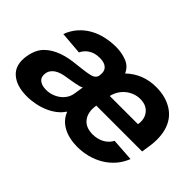

<svg xmlns="http://www.w3.org/2000/svg" viewBox="-93 -822 1101 1101"><g transform="rotate(45 457.0 -271.5)"><path d="M14.9 -152.3Q25.2 -213.4 59.7 -247.9Q76.7 -264.9 98.2 -277.5Q119.7 -290.1 144 -298.8Q168.3 -307.5 194.6 -312.7Q220.9 -317.8 247.9 -320.3Q284.4 -323.9 310.4 -327.8Q336.3 -331.7 352.3 -335.6Q383.5 -343.4 388.5 -369.3V-371.4Q393.8 -405.9 375.7 -424Q357.6 -442.1 318.9 -442.1Q278.1 -442.1 251.1 -424.5Q224.1 -407 211.3 -379.3L73.5 -390.6Q89.5 -433.2 117 -464Q144.5 -494.7 179.9 -514.4Q215.2 -534.1 256.4 -543.3Q297.6 -552.6 340.9 -552.6Q386 -552.6 426.5 -536.9Q466.6 -521.3 484 -481.2Q558.6 -552.6 665.5 -552.6Q737.9 -552.6 790.8 -522Q817.5 -506.7 837 -483.7Q856.5 -460.6 867.7 -429.9Q878.9 -399.1 881.2 -360.6Q883.5 -322.1 875.7 -275.6L869.3 -234H497.5V-233.7Q492.5 -202.4 497.2 -179.2Q501.8 -155.9 515.3 -137.8Q542.3 -102.3 599.1 -102.3Q636.7 -102.3 667.3 -118.3Q697.8 -134.2 714.8 -165.5L853 -156.2Q837 -115.1 809.7 -83.8Q782.3 -52.6 747.2 -31.6Q712 -10.7 671.2 0Q630.3 10.7 587.4 10.7Q554 10.7 524.9 4.1Q495.7 -2.5 472.3 -15.1Q448.9 -27.7 431.8 -46.3Q414.8 -65 405.2 -89.1H401.3Q387.1 -66.4 363.3 -47.9Q339.5 -29.5 309.8 -16.5Q280.2 -3.6 246.3 3.4Q212.4 10.3 177.6 10.3Q93 10.3 47.6 -30.9Q1.8 -72.1 14.9 -152.3ZM229.8 -94.1Q252.5 -94.1 274.3 -101.2Q296.2 -108.3 313.9 -121.3Q331.7 -134.2 344.1 -152.9Q356.5 -171.5 360.1 -195L369.3 -252.8Q362.6 -248.6 349.3 -244.9Q335.9 -241.1 320.3 -238.3Q304.7 -235.4 288.9 -233Q273.1 -230.5 261 -228.3Q240.8 -225.5 223.4 -220Q206 -214.5 192.8 -206Q179.7 -197.4 171.2 -185.4Q162.6 -173.3 160.2 -157.3Q155.9 -126.4 175.1 -110.3Q194.2 -94.1 229.8 -94.1ZM513.1 -327.8H741.8Q750 -376.4 724.1 -408Q698.5 -439.6 649.5 -439.6Q624.6 -439.6 602.3 -431.1Q579.9 -422.6 561.8 -407.7Q543.7 -392.8 531.1 -372.3Q518.5 -351.9 513.1 -327.8Z"/></g></svg>

Font: Inter P
Style: Bold Italic
Weight: 700
Italic angle: 9.39999°
Designer: Rasmus Andersson
Foundry: rsms
Version: Version 3.018;git-588b23468